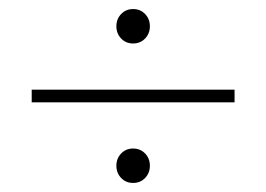

<svg xmlns="http://www.w3.org/2000/svg" viewBox="-20 -562 588 424"><path d="M50 -336V-364H498V-336ZM274 -158Q258 -158 247.5 -169Q237 -180 237 -196Q237 -212 247.5 -223Q258 -234 274 -234Q290 -234 300.5 -223Q311 -212 311 -196Q311 -180 300.5 -169Q290 -158 274 -158ZM274 -466Q258 -466 247.5 -477Q237 -488 237 -504Q237 -520 247.5 -531Q258 -542 274 -542Q290 -542 300.5 -531Q311 -520 311 -504Q311 -488 300.5 -477Q290 -466 274 -466Z"/></svg>

Font: Fustat ExtraLight
Style: Regular
Weight: 250
Designer: Mohamed Gaber, Khaled Hosny, Laura Garcia Mut
Foundry: Kief Type Foundry, Alif Type Foundry, Hard Type Foundry
Version: Version 1.007